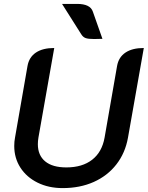

<svg xmlns="http://www.w3.org/2000/svg" viewBox="-20 -955 757 984"><path d="M53 -207Q53 -230 57 -250L121 -617Q129 -662 164 -685.5Q199 -709 258 -709L177 -250Q174 -232 174 -216Q174 -159 211.5 -128Q249 -97 320 -97Q402 -97 452.5 -136.5Q503 -176 516 -250L580 -617Q588 -662 623 -685.5Q658 -709 717 -709L636 -250Q622 -171 576.5 -112.5Q531 -54 460.5 -22.5Q390 9 301 9Q229 9 172.5 -19Q116 -47 84.5 -96Q53 -145 53 -207ZM462 -755Q432 -755 418.5 -760Q405 -765 396 -780L298 -935H375Q443 -935 456 -895L505 -756Q488 -755 462 -755Z"/></svg>

Font: K2D SemiBold
Style: Italic
Weight: 600
Italic angle: -10°
Designer: Katatrad Aksorn Co.,Ltd.
Foundry: Cadson Demak Co.,Ltd.
Version: Version 1.000; ttfautohint (v1.6)